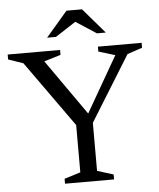

<svg xmlns="http://www.w3.org/2000/svg" viewBox="-62 -921 804 971"><g transform="rotate(-5 339.5 -435.5)"><path d="M72 -625 -3.5 -651V-676H262.5V-651L178 -625.5L392.5 -320L363 -320.5L538.5 -625.5L454.5 -651V-676H676.5V-651L600.5 -625.5L395.5 -294.5V-50.5L477.5 -25V0H228.5V-25L310.5 -50.5V-290.5ZM344 -816H359L247.5 -743.5H202.5L312 -871H391L500.5 -743.5H455.5Z"/></g></svg>

Font: Newsreader 16pt 16pt
Style: Regular
Weight: 400
Version: Version 1.003